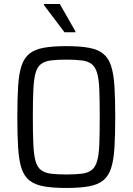

<svg xmlns="http://www.w3.org/2000/svg" viewBox="-20 -925 658 953"><path d="M309 8Q242 8 197.5 0Q153 -8 126.5 -29Q100 -50 87 -89Q74 -128 70 -190.5Q66 -253 66 -344Q66 -435 70 -497.5Q74 -560 87 -599Q100 -638 126.5 -659Q153 -680 197.5 -688Q242 -696 309 -696Q376 -696 420.5 -688Q465 -680 491.5 -659Q518 -638 531 -599Q544 -560 548 -497.5Q552 -435 552 -344Q552 -253 548 -190.5Q544 -128 531 -89Q518 -50 491.5 -29Q465 -8 420.5 0Q376 8 309 8ZM309 -59Q356 -59 386.5 -63Q417 -67 435 -81Q453 -95 462 -125.5Q471 -156 473 -209Q475 -262 475 -344Q475 -426 473 -479Q471 -532 462 -562.5Q453 -593 435 -607Q417 -621 386.5 -625Q356 -629 309 -629Q262 -629 232 -625Q202 -621 183.5 -607Q165 -593 156.5 -562.5Q148 -532 145.5 -479Q143 -426 143 -344Q143 -262 145.5 -209Q148 -156 156.5 -125.5Q165 -95 183.5 -81Q202 -67 232 -63Q262 -59 309 -59ZM300 -765 198 -900V-905H277L354 -770V-765Z"/></svg>

Font: Saira SemiCondensed
Style: Regular
Weight: 400
Width: 4
Designer: Hector Gatti with collaboration of the Omnibus-Type team
Foundry: Omnibus-Type
Version: Version 1.101